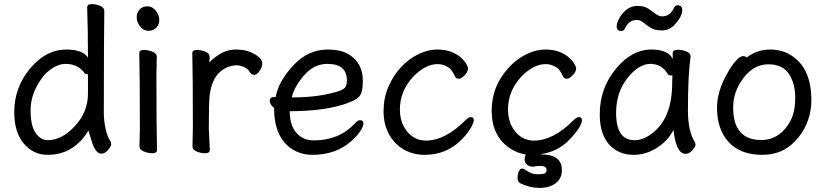

<svg xmlns="http://www.w3.org/2000/svg" viewBox="-20 -735 4046 941"><path d="M213.9 -47.9Q282.7 -47.9 346.9 -116.9Q411.1 -186 411.1 -275.9V-367.2L412.1 -369.1Q412.1 -371.1 408.2 -371.1Q399.4 -371.1 393.1 -377.9Q362.3 -421.9 299.8 -421.9Q271 -421.9 239 -402.3Q207 -382.8 183.1 -349.1Q129.9 -273.9 129.9 -196Q129.9 -118.2 154.8 -83Q179.7 -47.9 213.9 -47.9ZM212.9 23.9Q144 23.9 96.9 -31Q49.8 -85.9 49.8 -186Q49.8 -306.2 127.4 -399.2Q205.1 -492.2 305.2 -492.2Q384.3 -492.2 411.1 -453.1Q411.1 -593.3 407.2 -699.2Q407.2 -715.3 431.2 -714.8Q450.2 -714.8 470.7 -706.5Q491.2 -698.2 491.2 -681.2Q489.3 -592.3 488.8 -185.1Q488.8 -143.1 497.8 -102.5Q506.8 -62 522 -42Q524.9 -36.1 524.9 -27.8Q524.9 -18.1 509.5 0Q494.1 18.1 477.1 18.1Q449.2 18.1 431.6 -35.9Q414.1 -89.8 414.1 -96.2Q341.8 23.9 212.9 23.9Z M726.6 16.1Q707.5 16.1 685.5 7.6Q663.6 -1 663.6 -17.1L665.5 -105Q665.5 -368.2 662.6 -475.1Q662.6 -490.2 686.5 -490.2Q705.6 -490.2 727.1 -481.7Q748.5 -473.1 748.5 -457L746.6 -368.2Q746.6 -105 749.5 1Q749.5 16.1 726.6 16.1ZM649.9 -649.9Q649.9 -671.9 663.8 -688Q677.7 -704.1 702.6 -704.1Q726.6 -704.1 743.7 -682.1Q760.7 -660.2 760.7 -638.2Q760.7 -615.2 746.3 -599.6Q731.9 -584 707.8 -584Q683.6 -584 666.7 -605.5Q649.9 -627 649.9 -649.9Z M984.4 16.1Q965.3 16.1 944.3 7.6Q923.3 -1 923.3 -18.1L925.3 -106Q925.3 -367.2 922.4 -474.1Q922.4 -490.2 946.3 -490.2Q965.3 -490.2 986.3 -481.7Q1007.3 -473.1 1007.3 -458Q1007.3 -436 1006.3 -428.2Q1017.6 -444.3 1052.2 -466.8Q1090.3 -491.7 1133.3 -492.2Q1175.3 -492.2 1202.4 -481.7Q1229.5 -471.2 1247.6 -456.1Q1265.6 -440.9 1265.6 -423.8Q1265.6 -407.7 1252.4 -387.9Q1239.3 -368.2 1226.6 -368.2Q1212.4 -368.2 1204.6 -380.9Q1195.8 -397.9 1175.5 -406.5Q1155.3 -415 1141.6 -415Q1101.6 -415 1067.4 -390.1Q1017.6 -354 1007.3 -265.1Q1003.4 -230 1003.4 -106L1008.3 0Q1008.3 16.1 984.4 16.1Z M1421.9 -257.8Q1532.7 -257.8 1627 -284.2Q1661.1 -293.9 1670.7 -305.4Q1680.2 -316.9 1680.2 -340.8Q1680.2 -421.9 1585 -421.9Q1519 -421.9 1470.5 -366Q1421.9 -310.1 1410.2 -257.8ZM1511.2 23.9Q1458 23.9 1415 -2Q1323.2 -59.1 1323.2 -206.1Q1302.2 -222.2 1302.2 -241Q1302.2 -259.8 1327.1 -259.8H1331.1Q1345.2 -336.9 1417.7 -414.6Q1490.2 -492.2 1585.9 -492.2Q1649.9 -492.2 1688 -469.2Q1757.8 -428.2 1758.3 -339.8Q1758.3 -304.7 1752.2 -283.4Q1746.1 -262.2 1725.1 -249Q1704.1 -235.8 1658.2 -221.2Q1557.1 -190.4 1399.9 -189.9Q1399.9 -123 1431.9 -85Q1463.9 -46.9 1518.1 -46.9Q1641.1 -46.9 1718.3 -128.9Q1732.4 -146 1745.1 -146Q1761.2 -146 1761.2 -129.9Q1761.2 -116.7 1746.1 -92.8Q1731 -68.8 1700.2 -42Q1625 23.9 1511.2 23.9Z M2060.1 23.9Q2005.9 23.9 1960.4 -1.5Q1915 -26.9 1887.5 -75.4Q1859.9 -124 1859.9 -189.9Q1859.9 -254.9 1883.1 -308.8Q1906.2 -362.8 1943.6 -403.8Q1981 -444.8 2028.6 -468.5Q2076.2 -492.2 2121.1 -492.2Q2165 -492.2 2194.1 -480Q2223.1 -467.8 2240.7 -451.4Q2258.3 -435.1 2266.1 -420.4Q2273.9 -405.8 2273.9 -400.9Q2273.9 -382.8 2257.1 -366Q2240.2 -349.1 2229 -349.1Q2216.8 -349.1 2211.9 -356.9Q2192.9 -395 2182.1 -401.9Q2154.3 -420.9 2125 -420.9Q2064 -420.9 2002 -356Q1939.9 -286.1 1939.9 -199.2Q1939.9 -149.4 1959 -115.2Q1997.1 -46.4 2066.9 -45.9Q2161.1 -45.9 2259.3 -144Q2276.4 -161.1 2287.1 -161.1Q2302.2 -161.1 2302.2 -146Q2302.2 -134.8 2287.6 -108.4Q2272.9 -82 2243.2 -51.8Q2169.9 23.9 2060.1 23.9Z M2529.8 163.1Q2516.6 155.3 2516.6 136.2Q2516.6 120.1 2522.7 105.5Q2528.8 90.8 2539.1 90.8Q2545.9 90.8 2559.1 100.1Q2585.9 119.1 2613.8 119.1Q2641.6 119.1 2650.1 114.5Q2658.7 109.9 2658.7 98.1Q2658.7 78.1 2627.9 78.1Q2614.7 78.1 2591.8 82Q2573.7 82 2562.3 71.5Q2550.8 61 2550.8 47.9Q2550.8 36.6 2556.6 22Q2516.6 17.1 2477.1 -9.8Q2390.1 -68.8 2389.6 -191.9Q2389.6 -313 2473.6 -403.8Q2510.7 -444.8 2558.3 -468.5Q2606 -492.2 2650.9 -492.2Q2694.8 -492.2 2723.9 -480Q2752.9 -467.8 2770.5 -451.4Q2788.1 -435.1 2795.9 -420.4Q2803.7 -405.8 2803.7 -400.9Q2803.7 -382.8 2786.9 -366Q2770 -349.1 2758.8 -349.1Q2746.6 -349.1 2741.7 -356.9Q2722.7 -395 2711.9 -401.9Q2684.1 -420.9 2654.8 -420.9Q2593.8 -420.9 2531.7 -356Q2469.7 -286.1 2469.7 -199.2Q2469.7 -149.4 2488.8 -115.2Q2526.9 -46.4 2596.7 -45.9Q2690.9 -45.9 2789.1 -144Q2806.2 -161.1 2816.9 -161.1Q2832 -161.1 2832 -146Q2832 -118.2 2781.7 -62Q2721.7 6.8 2633.8 20L2632.8 22H2633.8Q2733.9 22 2733.9 99.1Q2733.9 139.2 2703.9 162.6Q2673.8 186 2624.8 186Q2575.7 186 2529.8 163.1Z M3089.8 -47.9Q3131.8 -47.9 3172.9 -79.1Q3274.9 -153.3 3274.4 -330.1L3275.4 -365.2H3266.6Q3257.8 -365.2 3252.4 -372.1Q3223.6 -421.9 3167.5 -421.9Q3110.4 -421.9 3054.9 -352.1Q2999.5 -282.2 2999.5 -180.2Q3000 -47.9 3089.8 -47.9ZM3086.4 23.9Q3010.3 23.9 2964.8 -27.6Q2919.4 -79.1 2919.4 -174.8Q2919.4 -301.8 2997.6 -397Q3075.7 -492.2 3172.9 -492.2Q3254.9 -492.2 3276.9 -445.8V-475.1Q3276.9 -491.2 3301.8 -491.2Q3321.8 -491.2 3343.3 -483.2Q3364.7 -475.1 3364.7 -458Q3351.6 -368.2 3351.6 -194.8Q3351.6 -91.8 3385.7 -38.1Q3388.7 -32.2 3388.7 -24.9Q3388.7 -16.1 3373.5 1.5Q3358.4 19 3339.8 19Q3293.9 19 3280.8 -98.1Q3252.9 -43.9 3198.7 -10Q3144.5 23.9 3086.4 23.9ZM3025.4 -583Q3002.4 -583 3002.4 -606Q3002.4 -621.1 3014.6 -644.5Q3026.9 -668 3049.8 -687Q3072.8 -706.1 3104.7 -706.1Q3136.7 -706.1 3157.2 -692.6Q3177.7 -679.2 3193.1 -667Q3208.5 -654.8 3225.6 -654.8Q3262.7 -654.8 3281.7 -693.8Q3288.6 -709 3299.8 -709Q3323.7 -709 3323.7 -686Q3323.7 -655.3 3288.6 -616.2Q3262.7 -586.4 3225.6 -585.9Q3189.5 -585.9 3168.9 -598.9Q3148.4 -611.8 3133.1 -624.5Q3117.7 -637.2 3100.6 -637.2Q3063.5 -637.2 3044.4 -598.1Q3037.6 -583 3025.4 -583Z M3711.4 -48.8Q3758.3 -48.8 3795.4 -74.5Q3832.5 -100.1 3855 -144.5Q3877.4 -189 3877.4 -257.8Q3877.4 -325.7 3846.4 -372.8Q3815.4 -419.9 3745.4 -419.9Q3675.3 -419.9 3624.3 -353.5Q3573.2 -287.1 3573.2 -208Q3573.2 -48.8 3711.4 -48.8ZM3717.3 23.9Q3608.4 23.9 3551.3 -38.6Q3494.1 -101.1 3494.1 -207Q3494.1 -289.1 3545.4 -377Q3565.4 -414.1 3586.4 -437Q3607.4 -460 3621.1 -460Q3634.3 -460 3639.2 -453.1Q3690.9 -492.2 3753.2 -492.2Q3815.4 -492.2 3860.4 -461.9Q3956.5 -398.9 3956.5 -245.1Q3956.5 -141.1 3893.6 -62Q3825.2 23.9 3717.3 23.9Z"/></svg>

Font: LXGW WenKai Screen R
Style: Regular
Weight: 400
Designer: Fontworks Inc.
Version: Version 1.235;May 31, 2022